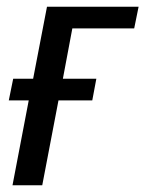

<svg xmlns="http://www.w3.org/2000/svg" viewBox="-20 -548 430 568"><path d="M119 -528H390L377 -464H194L166 -315H265L253 -251H153L105 0H17L65 -251H6L19 -315H78Z"/></svg>

Font: Libra Sans
Style: Italic
Weight: 400
Italic angle: -12°
Foundry: Context Ltd
Version: Version 1.002